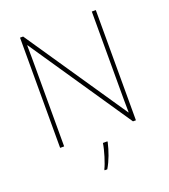

<svg xmlns="http://www.w3.org/2000/svg" viewBox="-164 -831 1027 1169"><g transform="rotate(-20 349.0 -246.5)"><path d="M594 0V-714H568V-211C568 -165 568 -111 569 -61H567L123 -714H103V0H129V-502C129 -555 129 -597 128 -655H130L575 0ZM387 67V61H358C352 104 327 185 311 215V221H328C356 174 375 119 387 67Z"/></g></svg>

Font: Noto Sans Gurmukhi Thin
Style: Regular
Weight: 100
Designer: Jelle Bosma - Monotype Design Team
Foundry: Monotype Imaging Inc.
Version: Version 2.004